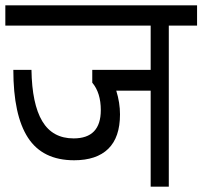

<svg xmlns="http://www.w3.org/2000/svg" viewBox="-30 -700 759 720"><path d="M709 -604H603V0H535V-360H406Q420 -315 420 -271Q420 -185 376 -142Q332 -99 248 -99Q130 -99 75 -183.5Q20 -268 20 -438H88Q90 -310 128.5 -245.5Q167 -181 246 -181Q348 -181 348 -287Q348 -352 316 -390V-438H535V-604H-10V-680H709Z"/></svg>

Font: Rhodium Libre
Style: Regular
Weight: 400
Designer: James Puckett
Foundry: Dunwich Type Founders
Version: Version 1.001; ttfautohint (v1.3)